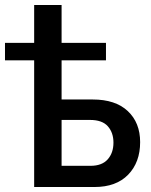

<svg xmlns="http://www.w3.org/2000/svg" viewBox="-48 -750 606 770"><path d="M89 0V-508H-28V-578H89V-730H199V-578H377V-508H199V-351H324Q415 -351 464.5 -304.5Q514 -258 514 -180Q514 -99 466 -49.5Q418 0 331 0ZM199 -85H315Q361 -85 384 -111Q407 -137 407 -178Q407 -218 384.5 -243.5Q362 -269 313 -269H199Z"/></svg>

Font: Raleway-v4020 SemiBold
Style: Regular
Weight: 600
Designer: Matt McInerney, Pablo Impallari, Rodrigo Fuenzalida
Foundry: Matt McInerney, Pablo Impallari, Rodrigo Fuenzalida
Version: Version 4.020;PS 004.020;hotconv 1.0.88;makeotf.lib2.5.64775